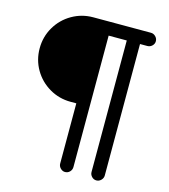

<svg xmlns="http://www.w3.org/2000/svg" viewBox="-129 -785 973 1106"><g transform="rotate(15 357.5 -231.5)"><path d="M323 180V-179H289Q220 -179 162 -213Q104 -247 70.5 -304.5Q37 -362 37 -431Q37 -500 71 -558Q105 -616 163 -649.5Q221 -683 289 -683H633Q649 -683 661 -671Q673 -659 673 -643Q673 -627 661 -615.5Q649 -604 633 -604H589V180Q589 196 577 208Q565 220 549 220Q533 220 521.5 208Q510 196 510 180V-604H402V180Q402 196 390.5 208Q379 220 362 220Q347 220 335 208Q323 196 323 180Z"/></g></svg>

Font: 寒蝉全圆体
Style: Regular
Weight: 400
Designer: Warren2060
      Designed by Motoya company      

      [Varela Round]
      Joe Prince(Latin component); Avraham Cornf
Foundry: ChillType
Version: Version 3.200